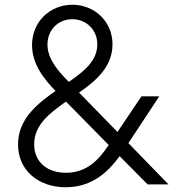

<svg xmlns="http://www.w3.org/2000/svg" viewBox="-20 -777 768 809"><path d="M257 12C371 12 439 -57 484 -119L602 0H690L521 -174L651 -371H576L475 -221L313 -387C378 -432 454 -492 454 -590C454 -688 377 -757 285 -757C190 -757 115 -685 115 -587C115 -504 169 -440 214 -394C146 -345 56 -281 56 -168C56 -59 142 12 257 12ZM124 -169C124 -251 188 -299 258 -349L438 -166C399 -108 349 -49 258 -49C179 -49 124 -94 124 -169ZM180 -589C180 -650 224 -696 285 -696C343 -696 390 -652 390 -590C390 -521 334 -476 270 -432C227 -475 180 -528 180 -589Z"/></svg>

Font: Mluvka Light
Style: Regular
Weight: 300
Designer: Modified by Jiří Krblich, Original typeface by Gumpita Rahayu
Foundry: Gumpita Rahayu & Jiří Krblich
Version: Version 2.000;Glyphs 3.1.1 (3134)